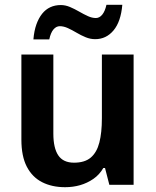

<svg xmlns="http://www.w3.org/2000/svg" viewBox="-20 -769 649 799"><path d="M536 -542V0H435L417 -70H410Q394 -42 368.5 -24.5Q343 -7 313.5 1.5Q284 10 251 10Q196 10 155 -11Q114 -32 91.5 -75.5Q69 -119 69 -188V-542H202V-213Q202 -153 222.5 -122.5Q243 -92 288 -92Q333 -92 358 -113.5Q383 -135 393.5 -176Q404 -217 404 -277V-542ZM489 -749Q483 -679 452.5 -642.5Q422 -606 376 -606Q356 -606 336.5 -614Q317 -622 298.5 -633Q280 -644 262.5 -652Q245 -660 229 -660Q214 -660 202.5 -646.5Q191 -633 185 -605H119Q122 -641 131.5 -667.5Q141 -694 155.5 -712Q170 -730 189.5 -739Q209 -748 233 -748Q252 -748 271 -740Q290 -732 309 -721Q328 -710 345.5 -702Q363 -694 379 -694Q394 -694 405.5 -708Q417 -722 423 -749Z"/></svg>

Font: Noto Sans Display SemiBold
Style: Regular
Weight: 600
Designer: Monotype Design Team
Foundry: Monotype Imaging Inc.
Version: Version 2.003